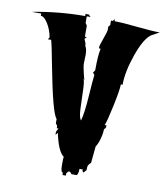

<svg xmlns="http://www.w3.org/2000/svg" viewBox="-92 -819 827 961"><g transform="rotate(10 321.5 -339.0)"><path d="M429.7 -101.1 421.4 -16.6Q407.2 -3.4 406.2 5.9Q405.3 15.1 405.3 23.4L396 34.2Q395.5 34.7 395 35.2Q392.6 39.6 389.2 35.2Q385.7 30.8 385.7 28.6Q385.7 26.4 387.2 23.4H369.6Q369.6 47.4 361.3 56.6H335L325.7 45.9H316.9L308.1 56.6V68.4H291V56.6Q279.8 56.6 279.8 20.8Q279.8 -15.1 281.2 -22.5Q251 -43.5 231.4 -135.7L222.2 -123.5Q221.2 -125.5 221.2 -134Q221.2 -142.6 231.4 -157.2H222.2V-168.9L213.4 -180.7V-203.1Q189.5 -224.1 142.6 -469.7Q125 -564 117.7 -587.9H101.1L107.9 -598.6Q101.1 -636.7 82.3 -667Q63.5 -697.3 45.9 -697.8V-709H-2.9Q132.3 -734.9 264.6 -734.9V-745.6H281.2L292 -734.9H272.9V-701.2L281.2 -689V-632.8H291L281.2 -621.6Q291 -602.1 291 -591.8V-587.9Q300.8 -574.7 300.8 -543L299.3 -497.1Q299.3 -488.8 306.4 -456.8Q313.5 -424.8 316.9 -417.5L310.5 -425.8Q317.9 -412.6 318.8 -365.5Q319.8 -318.4 322 -273.4Q324.2 -228.5 335 -216.8Q346.2 -254.4 352.1 -342.3Q357.9 -430.2 361.3 -452.1L352.5 -463.4L361.3 -475.6Q361.3 -555.2 369.6 -587.9Q368.2 -586.4 366.7 -586.4Q360.4 -586.4 360.4 -594Q360.4 -601.6 374.3 -639.9Q388.2 -678.2 388.2 -688.7Q388.2 -699.2 387.2 -701.2L396 -712.4V-734.9H405.3L414.1 -745.6V-734.9Q452.6 -734.9 530 -726.8Q607.4 -718.8 646.5 -718.8L606.9 -697.3Q571.3 -672.9 540 -583.7Q508.8 -494.6 508.8 -428.7H500Q500 -401.4 482.4 -318.1Q464.8 -234.9 455.6 -214.8H464.4V-203.1L455.6 -192.4Q455.6 -170.9 448 -143.8Q440.4 -116.7 429.7 -101.1Z"/></g></svg>

Font: Butcherman
Style: Regular
Weight: 400
Version: Version 001.003